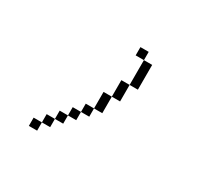

<svg xmlns="http://www.w3.org/2000/svg" viewBox="-163 -973 1327 1258"><g transform="rotate(30 500.0 -344.0)"><path d="M250 0H187.5V62.5H250ZM250 0H312.5V-62.5H250ZM312.5 -62.5H375V-125H312.5ZM375 -125H437.5V-187.5H375ZM437.5 -187.5H500V-250H437.5ZM500 -250H562.5Q562.5 -250 562.5 -375H500Q500 -375 500 -250ZM562.5 -375H625Q625 -375 625 -500H562.5Q562.5 -500 562.5 -375ZM625 -500H687.5V-687.5H625ZM625 -687.5V-750H562.5V-687.5Z"/></g></svg>

Font: Unifont
Style: Regular
Weight: 500
Version: Version 15.1.04